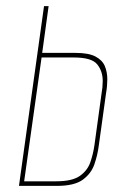

<svg xmlns="http://www.w3.org/2000/svg" viewBox="-20 -608 418 628"><path d="M42 0 124 -588H139L118 -435H227Q270 -435 292.5 -423Q315 -411 323 -391.5Q331 -372 331 -349Q331 -338 330 -326.5Q329 -315 327 -304L303 -131Q299 -100 288.5 -70Q278 -40 250.5 -20Q223 0 166 0ZM164 -15Q216 -15 241 -32.5Q266 -50 275.5 -77.5Q285 -105 289 -134L312 -301Q314 -312 315 -322.5Q316 -333 316 -343Q316 -375 298 -397.5Q280 -420 221 -420H116L59 -15Z"/></svg>

Font: Alumni Sans Pinstripe
Style: Italic
Weight: 400
Italic angle: -8°
Designer: Robert E. Leuschke
Foundry: Robert E. Leuschke
Version: Version 1.010; ttfautohint (v1.8.4.7-5d5b)